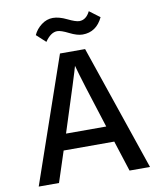

<svg xmlns="http://www.w3.org/2000/svg" viewBox="-94 -942 847 1016"><g transform="rotate(-10 330.0 -434.0)"><path d="M270 -793Q235 -793 204 -747L155 -792Q169 -823 197.5 -844.5Q226 -866 259 -866Q292 -866 334 -845.5Q376 -825 395 -825Q432 -825 453 -868L509 -826Q474 -752 400 -752Q371 -752 330.5 -772.5Q290 -793 270 -793ZM140 0H31L264 -674H399L629 0H519L466 -165H194ZM331 -596Q324 -567 222 -251H438Q351 -520 331 -596Z"/></g></svg>

Font: Hind Kochi Medium
Style: Regular
Weight: 500
Designer: Dhruvi Tolia
Foundry: Indian Type Foundry
Version: Version 0.702;PS 1.0;hotconv 1.0.81;makeotf.lib2.5.63406